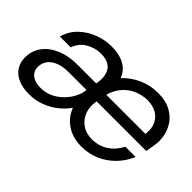

<svg xmlns="http://www.w3.org/2000/svg" viewBox="-76 -789 1082 1082"><g transform="rotate(45 465.0 -248.0)"><path d="M191 12Q136 12 99.5 -5.5Q63 -23 45.5 -52.5Q28 -82 28 -118Q28 -173 58.5 -213.5Q89 -254 142.5 -276.5Q196 -299 266 -299H416Q424 -343 415.5 -374Q407 -405 382.5 -421Q358 -437 317 -437Q268 -437 227.5 -412.5Q187 -388 170 -341H84Q99 -395 137 -432Q175 -469 226 -488.5Q277 -508 329 -508Q373 -508 405.5 -497.5Q438 -487 459.5 -467Q481 -447 492 -418Q532 -460 585.5 -484Q639 -508 701 -508Q765 -508 808.5 -482.5Q852 -457 874.5 -414Q897 -371 897 -319Q897 -306 894 -286.5Q891 -267 888 -250.5Q885 -234 884 -229H489Q480 -184 493.5 -145.5Q507 -107 540 -83Q573 -59 620 -59Q676 -59 718 -87Q760 -115 784 -163H866Q845 -113 807.5 -73.5Q770 -34 719.5 -11Q669 12 607 12Q539 12 490 -20.5Q441 -53 420 -109Q397 -76 362.5 -48.5Q328 -21 284.5 -4.5Q241 12 191 12ZM212 -59Q257 -59 295 -80Q333 -101 360.5 -135.5Q388 -170 399 -209L403 -234H261Q218 -234 185.5 -222Q153 -210 135 -187Q117 -164 117 -131Q117 -110 128 -93.5Q139 -77 160.5 -68Q182 -59 212 -59ZM501 -294H813Q819 -340 804 -371.5Q789 -403 759 -420Q729 -437 687 -437Q647 -437 609 -421Q571 -405 542.5 -373Q514 -341 501 -294Z"/></g></svg>

Font: DM Sans 24pt
Style: Italic
Weight: 400
Italic angle: -10°
Designer: Colophon Foundry, Jonny Pinhorn
Foundry: Colophon Foundry
Version: Version 4.004;gftools[0.9.30]